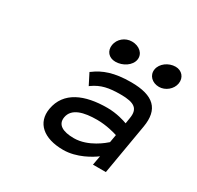

<svg xmlns="http://www.w3.org/2000/svg" viewBox="-143 -807 1003 980"><g transform="rotate(30 358.5 -316.5)"><path d="M603 -512C640 -512 676 -541 682 -578C688 -615 663 -644 626 -644C585 -644 545 -615 539 -578C533 -541 562 -512 603 -512ZM346 -512C390 -512 433 -541 439 -578C445 -615 413 -644 369 -644C329 -644 295 -615 289 -578C283 -541 306 -512 346 -512ZM258 -401 291 -336 296 -340C342 -372 384 -381 455 -381C537 -381 565 -359 554 -298L549 -266C533 -272 485 -288 429 -288C297 -288 194 -246 175 -135C160 -46 224 11 340 11C420 11 492 -34 520 -55L510 0H586L637 -298C656 -409 603 -462 469 -462C370 -462 311 -440 263 -404ZM262 -136C272 -193 337 -209 415 -209C470 -209 521 -194 536 -189L528 -143C517 -133 443 -68 358 -68C292 -68 254 -89 262 -136Z"/></g></svg>

Font: Charger Monospace
Style: Regular
Weight: 400
Designer: Jasper
Foundry: Cannot Into Space Fonts
Version: Version 0.980